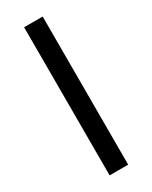

<svg xmlns="http://www.w3.org/2000/svg" viewBox="-196 -796 668 842"><g transform="rotate(-30 137.5 -375.0)"><path d="M91 0H185V-750H91Z"/></g></svg>

Font: Bounded Light
Style: Regular
Weight: 300
Designer: Vlad Churkin
Version: Version 3.0